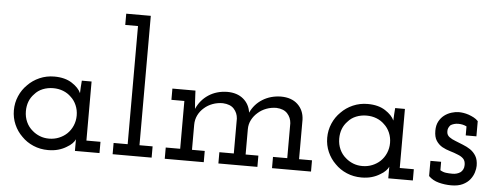

<svg xmlns="http://www.w3.org/2000/svg" viewBox="-50 -881 2641 1020"><g transform="rotate(5 1270.5 -371.0)"><path d="M508 0V-60H433V-375H381Q380 -358 378.5 -341Q377 -324 377 -308Q365 -336 328 -360Q291 -384 234 -384Q192 -384 155.5 -368Q119 -352 93 -325Q66 -299 50.5 -263Q35 -227 35 -187Q35 -147 50.5 -111.5Q66 -76 93 -50Q119 -23 155.5 -7.5Q192 8 234 8Q264 8 288.5 1Q313 -6 332 -18Q350 -28 361.5 -40Q373 -52 377 -62Q377 -53 377 -46Q377 -39 377 -30V0ZM234 -322Q262 -322 286.5 -312.5Q311 -303 329 -285Q348 -268 359 -242.5Q370 -217 370 -188Q370 -159 359 -133.5Q348 -108 329 -90Q311 -73 286.5 -63Q262 -53 234 -53Q207 -53 184.5 -62Q162 -71 145 -86Q123 -104 111 -130.5Q99 -157 99 -188Q99 -216 108 -239.5Q117 -263 135 -281Q152 -301 178 -311.5Q204 -322 234 -322Z M786 0V-60H716V-750H585V-690H653V-60H578V0Z M1064 0V-60H996V-193Q996 -221 1007.5 -244.5Q1019 -268 1039 -285Q1058 -302 1083.5 -311.5Q1109 -321 1138 -321Q1178 -319 1197.5 -297.5Q1217 -276 1219 -246V-60H1142V0H1350V-60H1282V-195Q1282 -222 1294 -245Q1306 -268 1326 -285Q1345 -302 1370.5 -311.5Q1396 -321 1424 -321Q1463 -319 1482.5 -297.5Q1502 -276 1504 -246V-60H1428V0H1636V-60H1567V-271Q1565 -321 1532 -352Q1499 -383 1442 -383Q1387 -382 1344.5 -355.5Q1302 -329 1281 -283Q1275 -328 1242 -355.5Q1209 -383 1156 -383Q1099 -382 1056.5 -354Q1014 -326 993 -278Q991 -299 990 -315.5Q989 -332 988 -353L987 -375H864V-315H933V-60H856V0Z M2179 0V-60H2104V-375H2052Q2051 -358 2049.5 -341Q2048 -324 2048 -308Q2036 -336 1999 -360Q1962 -384 1905 -384Q1863 -384 1826.5 -368Q1790 -352 1764 -325Q1737 -299 1721.5 -263Q1706 -227 1706 -187Q1706 -147 1721.5 -111.5Q1737 -76 1764 -50Q1790 -23 1826.5 -7.5Q1863 8 1905 8Q1935 8 1959.5 1Q1984 -6 2003 -18Q2021 -28 2032.5 -40Q2044 -52 2048 -62Q2048 -53 2048 -46Q2048 -39 2048 -30V0ZM1905 -322Q1933 -322 1957.5 -312.5Q1982 -303 2000 -285Q2019 -268 2030 -242.5Q2041 -217 2041 -188Q2041 -159 2030 -133.5Q2019 -108 2000 -90Q1982 -73 1957.5 -63Q1933 -53 1905 -53Q1878 -53 1855.5 -62Q1833 -71 1816 -86Q1794 -104 1782 -130.5Q1770 -157 1770 -188Q1770 -216 1779 -239.5Q1788 -263 1806 -281Q1823 -301 1849 -311.5Q1875 -322 1905 -322Z M2484 -34Q2498 -52 2504 -72Q2510 -92 2510 -107Q2510 -139 2498 -159Q2486 -179 2467 -192Q2449 -204 2427 -212.5Q2405 -221 2386 -229Q2367 -236 2353.5 -246Q2340 -256 2339 -273Q2338 -285 2342 -294Q2346 -303 2353 -310Q2361 -315 2371.5 -318Q2382 -321 2393 -321Q2406 -321 2417 -318.5Q2428 -316 2438 -311V-263H2495V-344Q2485 -355 2471.5 -362Q2458 -369 2444 -374Q2429 -379 2415.5 -381Q2402 -383 2391 -383Q2373 -383 2352 -376.5Q2331 -370 2314 -357Q2297 -344 2286 -323.5Q2275 -303 2275 -274Q2275 -240 2288 -220.5Q2301 -201 2320 -190Q2340 -179 2362.5 -172.5Q2385 -166 2404 -158Q2423 -151 2434.5 -139.5Q2446 -128 2446 -106Q2446 -92 2441 -82.5Q2436 -73 2429 -67Q2419 -60 2408 -57Q2397 -54 2386 -54Q2366 -54 2350.5 -56Q2335 -58 2320 -67V-112H2263V-31Q2285 -9 2317.5 -0.5Q2350 8 2384 8Q2421 8 2445.5 -4Q2470 -16 2484 -34Z"/></g></svg>

Font: Josefin Slab Thin SemiBold
Style: Regular
Weight: 600
Version: Version 2.000